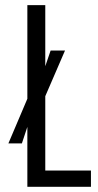

<svg xmlns="http://www.w3.org/2000/svg" viewBox="-20 -717 377 737"><path d="M329.1 0H85V-230L64 -166.5H12.2L85 -337.9V-697.3H153.8V-462.9L174.3 -522.9H229.5L153.8 -347.7V-62.5H329.1Z"/></svg>

Font: Agdasima
Style: Regular
Weight: 400
Width: 3
Designer: The DocRepair Project, Patric King
Foundry: Google
Version: Version 2.002